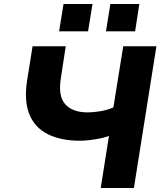

<svg xmlns="http://www.w3.org/2000/svg" viewBox="-20 -935 822 955"><path d="M481 0 522 -259Q505 -252 480.5 -247Q456 -242 429 -238.5Q402 -235 378 -235Q282 -235 217 -268Q152 -301 125.5 -368Q99 -435 115 -536L142 -705H307L283 -548Q268 -457 304.5 -416.5Q341 -376 416 -376Q445 -376 480.5 -382Q516 -388 544 -401L593 -705H758L646 0ZM507 -779 529 -915H673L652 -779ZM274 -779 296 -915H440L418 -779Z"/></svg>

Font: Nunito Sans 6pt ExtraBold
Style: Italic
Weight: 800
Italic angle: -9°
Version: Version 3.101;gftools[0.9.27]